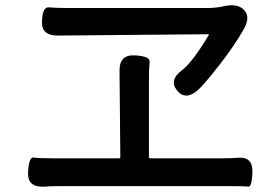

<svg xmlns="http://www.w3.org/2000/svg" viewBox="-20 -725 1040 718"><path d="M144 -27Q82 -24 85 -81Q88 -139 106 -136Q124 -133 174 -133H425Q430 -133 430 -138L427 -460Q426 -521 484 -518Q542 -515 539.5 -493Q537 -471 537 -427V-138Q537 -133 542 -133H812Q841 -133 870 -135Q925 -140 924 -82Q922 -25 908.5 -27Q895 -29 841 -29H203Q174 -29 144 -27ZM719 -387Q673 -348 642 -387Q611 -425 660 -462Q699 -491 760 -593Q763 -597 758 -597L195 -592Q134 -592 137 -646Q139 -700 163 -697.5Q187 -695 239 -695H755Q782 -695 809 -700L823 -703Q873 -712 895 -685Q917 -659 890 -613Q859 -558 802 -484Q741 -406 719 -387Z"/></svg>

Font: Resource Han Rounded KR Medium
Style: Regular
Weight: 500
Designer: Cyano Hao (round all glyphs); Ryoko NISHIZUKA 西塚涼子 (kana, bopomofo & ideographs); Paul D. Hunt (Latin, Greek & Cyrillic)
Foundry: Cyano Hao
Version: 0.990